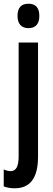

<svg xmlns="http://www.w3.org/2000/svg" viewBox="-41 -770 283 1030"><path d="M53 -684C53 -642 74 -619 112 -619C150 -619 170 -642 170 -684C170 -727 152 -750 112 -750C72 -750 53 -728 53 -684ZM38 240C119 240 163 187 163 71V-542H59V68C59 122 46 148 16 148C5 148 -8 145 -21 139V230C-3 237 17 240 38 240Z"/></svg>

Font: Noto Sans Display Condensed Medium
Style: Regular
Weight: 500
Width: 3
Designer: Monotype Design Team
Foundry: Monotype Imaging Inc.
Version: Version 1.900